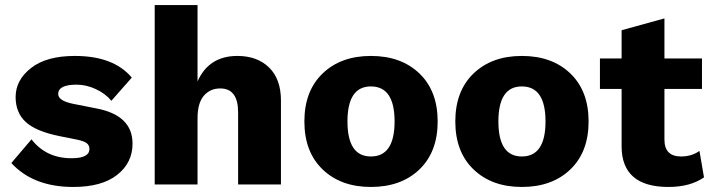

<svg xmlns="http://www.w3.org/2000/svg" viewBox="-20 -732 2824 762"><path d="M271 10Q112 10 25 -85L105 -179Q163 -104 264 -104Q335 -104 335 -141Q335 -155 324.5 -163.5Q314 -172 285 -178L215 -192Q122 -211 82 -248Q42 -285 42 -347Q42 -414 103 -462Q164 -510 277 -510Q431 -510 503 -424L422 -332Q398 -361 360 -378.5Q322 -396 284 -396Q211 -396 211 -359Q211 -332 270 -320L361 -302Q506 -275 506 -162Q506 -86 445 -38Q384 10 271 10Z M594 0V-712H764V-409Q809 -510 922 -510Q1001 -510 1048 -464Q1095 -418 1095 -333V0H925V-286Q925 -381 854 -381Q814 -381 789 -352Q764 -323 764 -263V0Z M1452 -510Q1572 -510 1644.5 -440.5Q1717 -371 1717 -250Q1717 -129 1644.5 -59.5Q1572 10 1452 10Q1333 10 1260.5 -59.5Q1188 -129 1188 -250Q1188 -371 1260.5 -440.5Q1333 -510 1452 -510ZM1452 -389Q1359 -389 1359 -250Q1359 -111 1452 -111Q1546 -111 1546 -250Q1546 -389 1452 -389Z M2051 -510Q2171 -510 2243.5 -440.5Q2316 -371 2316 -250Q2316 -129 2243.5 -59.5Q2171 10 2051 10Q1932 10 1859.5 -59.5Q1787 -129 1787 -250Q1787 -371 1859.5 -440.5Q1932 -510 2051 -510ZM2051 -389Q1958 -389 1958 -250Q1958 -111 2051 -111Q2145 -111 2145 -250Q2145 -389 2051 -389Z M2756 -133 2774 -28Q2719 10 2633 10Q2448 10 2447 -150V-379H2361V-500H2447V-612L2617 -659V-500H2766V-379H2617V-178Q2617 -111 2683 -111Q2725 -111 2756 -133Z"/></svg>

Font: Elaine Sans
Style: Bold
Weight: 700
Designer: Wei Huang
Foundry: Wei Huang
Version: Version 2.001;December 24, 2019;FontCreator 12.0.0.2547 64-b